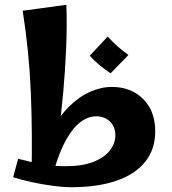

<svg xmlns="http://www.w3.org/2000/svg" viewBox="-20 -774 720 804"><path d="M278 10Q245 10 200.5 4Q156 -2 112 -11.5Q68 -21 35 -32L56 -109Q96 -99 141 -88.5Q186 -78 253 -78Q326 -78 372 -96.5Q418 -115 440.5 -144.5Q463 -174 463 -207Q463 -244 440 -265.5Q417 -287 383 -287Q350 -287 318.5 -264Q287 -241 258.5 -191.5Q230 -142 206 -60L152 -82Q166 -163 196.5 -224.5Q227 -286 269 -327.5Q311 -369 357 -389.5Q403 -410 448 -410Q501 -410 542 -387.5Q583 -365 606.5 -323.5Q630 -282 630 -223Q630 -149 588 -96.5Q546 -44 467 -17Q388 10 278 10ZM112 -40Q116 -220 109 -388.5Q102 -557 75 -729L258 -754Q261 -665 257 -572.5Q253 -480 245 -390Q237 -300 225 -216.5Q213 -133 199 -62ZM443 -467Q419 -483 396 -502Q373 -521 356 -541L431 -621Q451 -599 471.5 -580.5Q492 -562 518 -544Z"/></svg>

Font: Marhey Medium
Style: Regular
Weight: 500
Designer: Nur Syamsi & Bustanul Arifin
Foundry: Namelatype
Version: Version 1.000